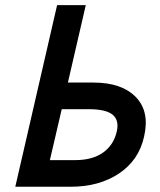

<svg xmlns="http://www.w3.org/2000/svg" viewBox="-20 -709 608 729"><path d="M38.1 0 196.8 -689.5H305.7L237.8 -395.5H335.4Q441.9 -395.5 495.6 -340.6Q549.3 -285.6 526.9 -189.5Q506.8 -100.1 431.4 -50Q356 0 249.5 0ZM169.4 -101.1H266.6Q330.6 -101.1 371.1 -129.6Q411.6 -158.2 423.3 -209.5Q433.1 -252.4 407.7 -273.4Q382.3 -294.4 317.4 -294.4H214.4Z"/></svg>

Font: HK Grotesk SemiBold Italic
Style: Regular
Weight: 600
Italic angle: -13°
Designer: Alfredo Marco Pradil and Stefan Peev
Foundry: Hanken Design Co.
Version: Version 1.000;PS 001.000;hotconv 1.0.88;makeotf.lib2.5.64775